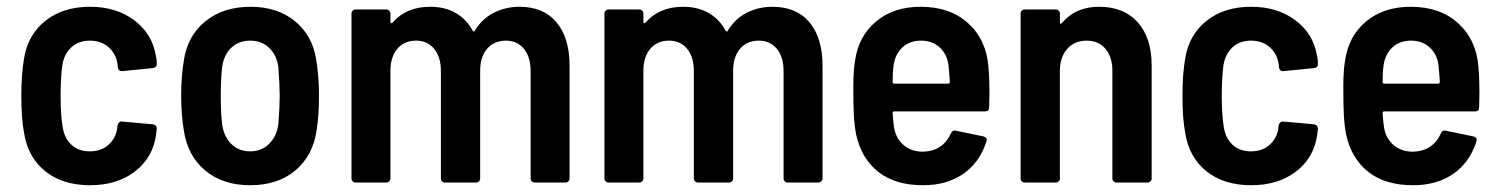

<svg xmlns="http://www.w3.org/2000/svg" viewBox="-20 -539 4427 567"><path d="M51 -147Q43 -188 43 -257Q43 -320 51 -366Q62 -436 114 -477.5Q166 -519 246 -519Q323 -519 376 -479.5Q429 -440 440 -376Q441 -372 442 -366Q443 -360 443 -351V-349Q443 -340 432 -338L341 -329H339Q330 -329 328 -340Q328 -347 326 -355Q321 -382 299.5 -400.5Q278 -419 245 -419Q212 -419 190.5 -399Q169 -379 164 -346Q159 -308 159 -256Q159 -199 165 -164Q170 -131 191 -111.5Q212 -92 245 -92Q279 -92 300.5 -111.5Q322 -131 326 -159L327 -169Q328 -174 332 -177.5Q336 -181 341 -180L431 -172Q443 -170 443 -159L441 -142Q432 -74 379 -33Q326 8 246 8Q165 8 113.5 -33.5Q62 -75 51 -147Z M523 -153Q515 -201 515 -256Q515 -313 523 -361Q534 -434 587 -476.5Q640 -519 720 -519Q799 -519 851 -476.5Q903 -434 914 -362Q922 -312 922 -257Q922 -197 915 -154Q904 -79 852 -35.5Q800 8 719 8Q638 8 586 -35.5Q534 -79 523 -153ZM802 -172Q806 -224 806 -256Q806 -289 802 -341Q797 -377 774.5 -398Q752 -419 719 -419Q685 -419 663 -398Q641 -377 636 -341Q632 -306 632 -256Q632 -205 636 -172Q641 -136 663 -114Q685 -92 719 -92Q752 -92 774.5 -114Q797 -136 802 -172Z M1662 -345V-12Q1662 -7 1658.5 -3.5Q1655 0 1650 0H1559Q1554 0 1550.5 -3.5Q1547 -7 1547 -12V-329Q1547 -371 1527 -395Q1507 -419 1474 -419Q1439 -419 1418.5 -395Q1398 -371 1398 -330V-12Q1398 -7 1394.5 -3.5Q1391 0 1386 0H1294Q1289 0 1285.5 -3.5Q1282 -7 1282 -12V-329Q1282 -371 1262 -395Q1242 -419 1209 -419Q1174 -419 1153.5 -395Q1133 -371 1133 -330V-12Q1133 -7 1129.5 -3.5Q1126 0 1121 0H1030Q1025 0 1021.5 -3.5Q1018 -7 1018 -12V-499Q1018 -504 1021.5 -507.5Q1025 -511 1030 -511H1121Q1126 -511 1129.5 -507.5Q1133 -504 1133 -499V-474Q1133 -471 1135 -470.5Q1137 -470 1139 -472Q1180 -519 1250 -519Q1294 -519 1326 -500.5Q1358 -482 1376 -448Q1378 -446 1380 -446Q1382 -446 1383 -450Q1406 -486 1440.5 -502.5Q1475 -519 1514 -519Q1585 -519 1623.5 -473Q1662 -427 1662 -345Z M2409 -345V-12Q2409 -7 2405.5 -3.5Q2402 0 2397 0H2306Q2301 0 2297.5 -3.5Q2294 -7 2294 -12V-329Q2294 -371 2274 -395Q2254 -419 2221 -419Q2186 -419 2165.5 -395Q2145 -371 2145 -330V-12Q2145 -7 2141.5 -3.5Q2138 0 2133 0H2041Q2036 0 2032.5 -3.5Q2029 -7 2029 -12V-329Q2029 -371 2009 -395Q1989 -419 1956 -419Q1921 -419 1900.5 -395Q1880 -371 1880 -330V-12Q1880 -7 1876.5 -3.5Q1873 0 1868 0H1777Q1772 0 1768.5 -3.5Q1765 -7 1765 -12V-499Q1765 -504 1768.5 -507.5Q1772 -511 1777 -511H1868Q1873 -511 1876.5 -507.5Q1880 -504 1880 -499V-474Q1880 -471 1882 -470.5Q1884 -470 1886 -472Q1927 -519 1997 -519Q2041 -519 2073 -500.5Q2105 -482 2123 -448Q2125 -446 2127 -446Q2129 -446 2130 -450Q2153 -486 2187.5 -502.5Q2222 -519 2261 -519Q2332 -519 2370.5 -473Q2409 -427 2409 -345Z M2902 -265 2901 -222Q2901 -210 2889 -210H2621Q2616 -210 2616 -205Q2618 -177 2620 -164Q2625 -131 2648 -111Q2671 -91 2706 -91Q2736 -92 2756.5 -106Q2777 -120 2788 -145Q2793 -156 2803 -153L2885 -136Q2897 -132 2893 -121Q2873 -59 2824.5 -25.5Q2776 8 2706 8Q2623 8 2573 -32Q2523 -72 2508 -143Q2503 -170 2501.5 -200Q2500 -230 2500 -280Q2500 -332 2505 -359Q2515 -432 2567 -475.5Q2619 -519 2699 -519Q2786 -519 2839.5 -470Q2893 -421 2899 -341Q2902 -308 2902 -265ZM2619 -347Q2616 -325 2616 -297Q2616 -292 2621 -292H2780Q2785 -292 2785 -297Q2783 -331 2781 -346Q2777 -379 2755 -399Q2733 -419 2700 -419Q2667 -419 2645.5 -399.5Q2624 -380 2619 -347Z M3381 -346V-12Q3381 -7 3377.5 -3.5Q3374 0 3369 0H3277Q3272 0 3268.5 -3.5Q3265 -7 3265 -12V-330Q3265 -371 3244.5 -395Q3224 -419 3189 -419Q3153 -419 3131.5 -394.5Q3110 -370 3110 -329V-12Q3110 -7 3106.5 -3.5Q3103 0 3098 0H3006Q3001 0 2997.5 -3.5Q2994 -7 2994 -12V-499Q2994 -504 2997.5 -507.5Q3001 -511 3006 -511H3098Q3103 -511 3106.5 -507.5Q3110 -504 3110 -499V-473Q3110 -470 3112 -469Q3114 -468 3116 -471Q3156 -519 3226 -519Q3299 -519 3340 -473Q3381 -427 3381 -346Z M3480 -147Q3472 -188 3472 -257Q3472 -320 3480 -366Q3491 -436 3543 -477.5Q3595 -519 3675 -519Q3752 -519 3805 -479.5Q3858 -440 3869 -376Q3870 -372 3871 -366Q3872 -360 3872 -351V-349Q3872 -340 3861 -338L3770 -329H3768Q3759 -329 3757 -340Q3757 -347 3755 -355Q3750 -382 3728.5 -400.5Q3707 -419 3674 -419Q3641 -419 3619.5 -399Q3598 -379 3593 -346Q3588 -308 3588 -256Q3588 -199 3594 -164Q3599 -131 3620 -111.5Q3641 -92 3674 -92Q3708 -92 3729.5 -111.5Q3751 -131 3755 -159L3756 -169Q3757 -174 3761 -177.5Q3765 -181 3770 -180L3860 -172Q3872 -170 3872 -159L3870 -142Q3861 -74 3808 -33Q3755 8 3675 8Q3594 8 3542.5 -33.5Q3491 -75 3480 -147Z M4349 -265 4348 -222Q4348 -210 4336 -210H4068Q4063 -210 4063 -205Q4065 -177 4067 -164Q4072 -131 4095 -111Q4118 -91 4153 -91Q4183 -92 4203.5 -106Q4224 -120 4235 -145Q4240 -156 4250 -153L4332 -136Q4344 -132 4340 -121Q4320 -59 4271.5 -25.5Q4223 8 4153 8Q4070 8 4020 -32Q3970 -72 3955 -143Q3950 -170 3948.5 -200Q3947 -230 3947 -280Q3947 -332 3952 -359Q3962 -432 4014 -475.5Q4066 -519 4146 -519Q4233 -519 4286.5 -470Q4340 -421 4346 -341Q4349 -308 4349 -265ZM4066 -347Q4063 -325 4063 -297Q4063 -292 4068 -292H4227Q4232 -292 4232 -297Q4230 -331 4228 -346Q4224 -379 4202 -399Q4180 -419 4147 -419Q4114 -419 4092.5 -399.5Q4071 -380 4066 -347Z"/></svg>

Font: Barlow Semi Condensed SemiBold
Style: Regular
Weight: 600
Width: 4
Designer: Jeremy Tribby
Foundry: Tribby Type
Version: Version 1.408